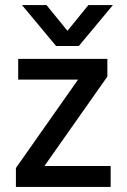

<svg xmlns="http://www.w3.org/2000/svg" viewBox="-20 -740 501 760"><path d="M292 -558H202L67 -720H164L247 -618L330 -720H427ZM405 -507V-437L156 -83H418V0H43V-75L289 -425H52V-507Z"/></svg>

Font: Hind Medium
Style: Regular
Weight: 500
Designer: Manushi Parikh, Satya Rajpurohit
Foundry: Indian Type Foundry
Version: Version 1.201;PS 1.0;hotconv 1.0.78;makeotf.lib2.5.61930; tt